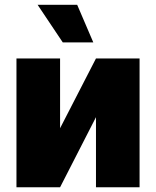

<svg xmlns="http://www.w3.org/2000/svg" viewBox="-20 -793 661 813"><path d="M234.4 -250 386.4 -545.5H571V0H386.4V-296.9L234.4 0H49.7V-545.5H234.4ZM375 -613.6H245.7L139.2 -772.7H306.8Z"/></svg>

Font: Inter UI Black
Style: Regular
Weight: 900
Designer: Rasmus Andersson
Foundry: rsms
Version: 3.2;8d6f07862